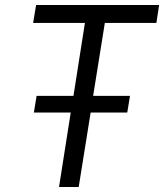

<svg xmlns="http://www.w3.org/2000/svg" viewBox="-20 -751 659 771"><path d="M619 -731 608 -659H401L354 -366H502L491 -299H344L296 0H217L264 -299H116L127 -366H275L321 -659H113L125 -731Z"/></svg>

Font: JetBrains Mono Semi Light
Style: Italic
Weight: 350
Italic angle: -9°
Monospace: yes
Designer: Philipp Nurullin, Konstantin Bulenkov
Foundry: JetBrains
Version: 2.002